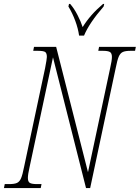

<svg xmlns="http://www.w3.org/2000/svg" viewBox="-43 -951 707 971"><path d="M-19 -20H4Q30 -20 43 -26Q56 -32 63.5 -49.5Q71 -67 79 -108L185 -606Q194 -653 194 -663Q194 -682 185.5 -688Q177 -694 148 -694H125L129 -714H241L402 -80L514 -606Q523 -645 523 -663Q523 -682 513 -688Q503 -694 477 -694H454L458 -714H644L640 -694H617Q591 -694 578 -688Q565 -682 557.5 -664.5Q550 -647 542 -606L413 0H392L225 -661L107 -108Q98 -69 98 -51Q98 -32 108 -26Q118 -20 144 -20H167L163 0H-23ZM303 -918 306 -931H312Q332 -908 349 -875Q366 -842 375 -814Q413 -876 478 -931H484L481 -918Q408 -834 382 -771H357Q352 -807 337.5 -846Q323 -885 303 -918Z"/></svg>

Font: Noto Serif CondThin
Style: Italic
Weight: 250
Width: 3
Italic angle: -12°
Designer: Monotype Design Team
Foundry: Monotype Imaging Inc.
Version: Version 1.001